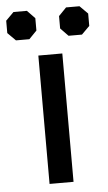

<svg xmlns="http://www.w3.org/2000/svg" viewBox="-82 -708 419 742"><g transform="rotate(-5 127.0 -337.0)"><path d="M80 -498H173V0H80ZM-32 -595V-643L-1 -674H51L81 -643V-595L51 -564H-1ZM173 -595V-643L203 -674H255L286 -643V-595L255 -564H203Z"/></g></svg>

Font: Chakra Petch Medium
Style: Regular
Weight: 500
Designer: Katatrad Aksorn Co.,Ltd.
Foundry: Cadson Demak Co.,Ltd.
Version: Version 1.000; ttfautohint (v1.6)